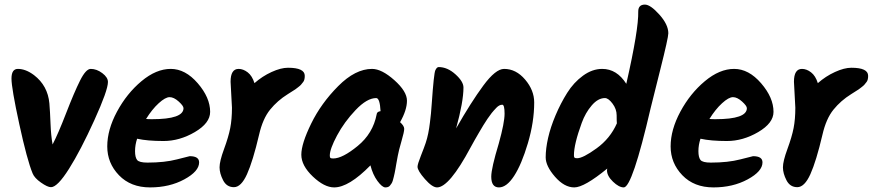

<svg xmlns="http://www.w3.org/2000/svg" viewBox="-20 -828 3800 836"><path d="M375 -528Q401 -528 425.5 -509.5Q450 -491 450 -471Q450 -435 390.5 -304Q331 -173 280.5 -93Q230 -13 202 -13Q187 -13 158.5 -33Q130 -53 122 -73Q98 -131 64 -287.5Q30 -444 30 -486Q30 -528 58 -528Q92 -528 128 -501Q188 -455 195 -378Q198 -342 200 -289.5Q202 -237 209 -199Q233 -245 268 -335.5Q303 -426 328.5 -477Q354 -528 375 -528Z M577 -224Q568 -197 568 -170Q568 -143 577 -131.5Q586 -120 622 -120Q697 -120 750.5 -134Q804 -148 806 -148Q847 -148 847 -121Q847 -82 782.5 -47Q718 -12 633.5 -12Q549 -12 498 -65Q447 -118 447 -190.5Q447 -263 489.5 -342Q532 -421 596 -474.5Q660 -528 723.5 -528Q787 -528 841 -465.5Q895 -403 895 -341Q895 -292 828.5 -253Q762 -214 692 -214Q622 -214 577 -224ZM616 -310Q625 -309 642 -309Q779 -309 779 -357Q779 -367 758 -386Q737 -405 718.5 -405Q700 -405 671 -378.5Q642 -352 616 -310Z M990 -359 984 -472Q984 -528 1019 -528Q1039 -528 1058.5 -513Q1078 -498 1088 -466Q1122 -496 1162.5 -514.5Q1203 -533 1234 -533Q1307 -533 1307 -498Q1307 -480 1300.5 -471.5Q1294 -463 1290.5 -459Q1287 -455 1278.5 -448.5Q1270 -442 1266 -439Q1243 -424 1233 -418Q1188 -390 1156 -350.5Q1124 -311 1108 -241Q1081 -126 1055.5 -69.5Q1030 -13 998.5 -13Q967 -13 951.5 -43Q936 -73 936 -99.5Q936 -126 955.5 -179Q975 -232 982.5 -270.5Q990 -309 990 -359Z M1722 -296Q1740 -280 1740 -267Q1740 -254 1728 -213Q1716 -172 1712 -149.5Q1708 -127 1705.5 -114Q1703 -101 1702 -93.5Q1701 -86 1698.5 -75Q1696 -64 1694.5 -57.5Q1693 -51 1690.5 -42.5Q1688 -34 1685 -29.5Q1682 -25 1678 -20Q1672 -12 1658 -12Q1644 -12 1623.5 -40Q1603 -68 1593 -108Q1499 -12 1435 -12Q1392 -12 1342 -59.5Q1292 -107 1292 -154.5Q1292 -202 1335 -290Q1378 -378 1452.5 -453Q1527 -528 1600 -528Q1642 -528 1697 -479Q1752 -430 1752 -389.5Q1752 -349 1722 -296ZM1431 -138Q1471 -138 1537.5 -192.5Q1604 -247 1620 -330Q1621 -342 1637 -344Q1634 -401 1618 -401Q1578 -401 1528.5 -349Q1479 -297 1447.5 -238Q1416 -179 1416 -151Q1416 -143 1418.5 -140.5Q1421 -138 1431 -138Z M2175 -528Q2227 -528 2266.5 -481.5Q2306 -435 2306 -382Q2306 -297 2278.5 -204.5Q2251 -112 2218.5 -62Q2186 -12 2152.5 -12Q2119 -12 2119 -59Q2119 -95 2152 -204Q2177 -294 2177 -333Q2177 -372 2167 -372Q2154 -372 2141.5 -359Q2129 -346 2121 -336Q2113 -326 2102.5 -310.5Q2092 -295 2084.5 -282.5Q2077 -270 2065.5 -250.5Q2054 -231 2047 -218.5Q2040 -206 2029 -186Q1936 -12 1883 -12Q1862 -12 1830 -48.5Q1798 -85 1798 -102Q1798 -113 1812.5 -149.5Q1827 -186 1833.5 -205.5Q1840 -225 1844.5 -247Q1849 -269 1852 -294.5Q1855 -320 1856.5 -334Q1858 -348 1860 -378Q1869 -508 1875.5 -522Q1882 -536 1890 -536Q1928 -536 1963 -504.5Q1998 -473 1998 -447Q1998 -385 1966 -269Q2031 -383 2084.5 -455.5Q2138 -528 2175 -528Z M2788 -808Q2812 -808 2851 -764.5Q2890 -721 2890 -683Q2890 -664 2855 -525Q2820 -386 2813 -357Q2733 -12 2696 -12Q2675 -12 2649 -37Q2623 -62 2623 -86Q2623 -91 2624 -94Q2524 -12 2480.5 -12Q2437 -12 2396.5 -58.5Q2356 -105 2356 -143Q2356 -181 2366.5 -227.5Q2377 -274 2399 -326Q2421 -378 2449.5 -423.5Q2478 -469 2518.5 -498.5Q2559 -528 2602 -528Q2666 -528 2707 -463Q2761 -700 2759 -778Q2759 -808 2788 -808ZM2493 -139Q2518 -139 2577.5 -182Q2637 -225 2666 -291Q2665 -299 2665 -326Q2665 -353 2647 -377Q2629 -401 2614 -401Q2584 -401 2556.5 -369Q2529 -337 2513 -293Q2479 -200 2479 -152Q2479 -144 2481.5 -141.5Q2484 -139 2493 -139Z M3030 -224Q3021 -197 3021 -170Q3021 -143 3030 -131.5Q3039 -120 3075 -120Q3150 -120 3203.5 -134Q3257 -148 3259 -148Q3300 -148 3300 -121Q3300 -82 3235.5 -47Q3171 -12 3086.5 -12Q3002 -12 2951 -65Q2900 -118 2900 -190.5Q2900 -263 2942.5 -342Q2985 -421 3049 -474.5Q3113 -528 3176.5 -528Q3240 -528 3294 -465.5Q3348 -403 3348 -341Q3348 -292 3281.5 -253Q3215 -214 3145 -214Q3075 -214 3030 -224ZM3069 -310Q3078 -309 3095 -309Q3232 -309 3232 -357Q3232 -367 3211 -386Q3190 -405 3171.5 -405Q3153 -405 3124 -378.5Q3095 -352 3069 -310Z M3443 -359 3437 -472Q3437 -528 3472 -528Q3492 -528 3511.5 -513Q3531 -498 3541 -466Q3575 -496 3615.5 -514.5Q3656 -533 3687 -533Q3760 -533 3760 -498Q3760 -480 3753.5 -471.5Q3747 -463 3743.5 -459Q3740 -455 3731.5 -448.5Q3723 -442 3719 -439Q3696 -424 3686 -418Q3641 -390 3609 -350.5Q3577 -311 3561 -241Q3534 -126 3508.5 -69.5Q3483 -13 3451.5 -13Q3420 -13 3404.5 -43Q3389 -73 3389 -99.5Q3389 -126 3408.5 -179Q3428 -232 3435.5 -270.5Q3443 -309 3443 -359Z"/></svg>

Font: Kalam
Style: Bold
Weight: 700
Version: Version 2.001;PS 1.0;hotconv 1.0.79;makeotf.lib2.5.61930; tt